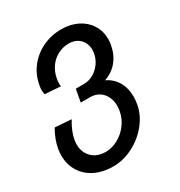

<svg xmlns="http://www.w3.org/2000/svg" viewBox="-180 -682 959 1021"><g transform="rotate(-30 300.0 -171.0)"><path d="M8.5 27Q8.5 6 12 -14.5Q21.5 -66.5 52.5 -121L153 -114Q119 -58.5 111 -10.5Q108.5 5.5 108.5 16.5Q108.5 49 123 74.2Q137.5 99.5 163.5 113.5Q189.5 127.5 223.5 127.5Q262 127.5 299 107.5Q336 87.5 362 53Q388 18.5 395.5 -23.5Q398.5 -39.5 398.5 -54Q398.5 -87 385.8 -112.5Q373 -138 349.8 -152.2Q326.5 -166.5 296.5 -166.5H239L253 -243.5H304Q333 -243.5 360.2 -258.5Q387.5 -273.5 406.5 -299.8Q425.5 -326 431 -358Q433 -368 433 -379.5Q433 -406 421.2 -426.8Q409.5 -447.5 388.5 -459Q367.5 -470.5 341 -470.5Q304 -470.5 272.8 -454.2Q241.5 -438 220.5 -408.5Q199.5 -379 192.5 -340Q189.5 -323.5 189.5 -312.5Q189.5 -303.5 191.5 -294L95 -301Q91.5 -318.5 91.5 -327Q91.5 -339.5 95 -356.5Q105 -415 140.2 -460.2Q175.5 -505.5 228.5 -530.8Q281.5 -556 344 -556Q399.5 -556 443 -534Q486.5 -512 510.5 -473.5Q534.5 -435 534.5 -386.5Q534.5 -370 531.5 -352.5Q521.5 -296.5 490 -258.5Q458.5 -220.5 410 -204.5Q452.5 -184.5 475.5 -145.2Q498.5 -106 498.5 -54Q498.5 -32 494 -7Q483.5 51.5 442.5 102.5Q401.5 153.5 342 184Q282.5 214.5 220.5 214.5Q157 214.5 109 190.8Q61 167 34.8 124.5Q8.5 82 8.5 27Z"/></g></svg>

Font: JuliaMono MediumItalic
Style: Regular
Weight: 500
Italic angle: -9°
Monospace: yes
Designer: cormullion
Foundry: corm
Version: Version 0.049; ttfautohint (v1.8.4)